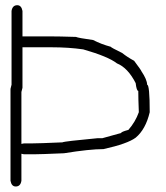

<svg xmlns="http://www.w3.org/2000/svg" viewBox="-20 -713 626 722"><path d="M44.9 -693.4Q60.5 -693.4 64.5 -671.9V-576.2H166Q201.7 -576.2 265.6 -574.2Q273.9 -570.3 330.1 -562.5Q360.4 -546.9 396.5 -537.1Q396.5 -534.7 439.5 -513.7Q459 -498 484.4 -484.4Q511.7 -447.8 511.7 -445.3Q533.2 -413.1 533.2 -394.5Q543 -394.5 543 -291Q527.8 -226.6 490.2 -195.3Q459.5 -172.4 369.1 -152.3Q316.9 -152.3 220.7 -136.7Q131.8 -132.8 107.4 -132.8H70.3L60.5 -134.8V-33.2Q57.1 -11.7 39.1 -11.7Q23.4 -11.7 19.5 -33.2V-378.9Q19.5 -380.9 23.4 -394.5V-671.9Q26.9 -693.4 44.9 -693.4ZM64.5 -535.2V-382.8Q60.5 -369.1 60.5 -367.2V-171.9L70.3 -173.8H101.6Q126 -173.8 214.8 -177.7Q220.7 -181.6 347.7 -193.4H365.2Q366.7 -193.4 435.5 -212.9Q435.5 -217.3 462.9 -224.6Q489.3 -254.9 502 -291V-293Q500 -342.3 500 -371.1Q493.7 -371.1 490.2 -400.4Q460.9 -458 419.9 -474.6Q386.7 -500.5 293 -527.3Q237.8 -535.2 173.8 -535.2Z"/></svg>

Font: CEF Fonts CJK
Style: Regular
Weight: 400
Designer: PartyBoss (派对大魔王)
Version: Release 2.25